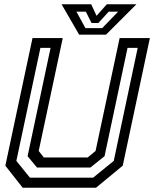

<svg xmlns="http://www.w3.org/2000/svg" viewBox="-20 -878 721 898"><path d="M86 0 5 -103 132 -700H273.5L161 -172L185 -141.5H390L427 -172L539.5 -700H681L554 -103L429 0ZM120 -47H415.5L512 -125.5L624 -654H576.5L469 -147.5L403 -94.5H153L109 -147.5L216.5 -654H169L56.5 -125.5ZM350 -716 268 -858H406.5L431.5 -804L479.5 -858H618L476 -716ZM379.5 -746.5H458L532.5 -823.5H488.5L440 -770.5H408L381.5 -823.5H337.5Z"/></svg>

Font: Tourney Thin Medium
Style: Italic
Weight: 500
Italic angle: -12°
Version: Version 1.015